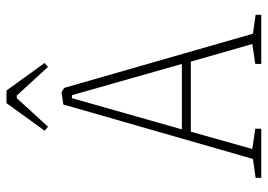

<svg xmlns="http://www.w3.org/2000/svg" viewBox="-134 -672 807 578"><g transform="rotate(-90 269.0 -383.5)"><path d="M22 -17 79 -25 243 -596 279 -601Q282 -601 293 -593L456 -25L513 -17V0H365V-18L425 -27L372 -212H161L109 -27L170 -18V0H22ZM365 -239 271 -570H262L168 -239ZM164 -652 247 -767H285L368 -652L356 -642L270 -736H262L176 -642Z"/></g></svg>

Font: Grenze Thin
Style: Regular
Weight: 250
Designer: Renata Polastri
Foundry: Omnibus-Type
Version: Version 1.002; ttfautohint (v1.8)